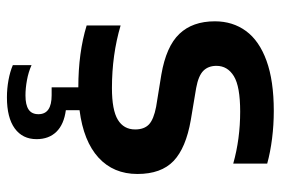

<svg xmlns="http://www.w3.org/2000/svg" viewBox="-148 -446 810 554"><g transform="rotate(90 257.0 -169.0)"><path d="M298 6.5V46Q339 51.5 360.2 73.2Q381.5 95 381.5 130.5Q381.5 171 350.5 193.5Q319.5 216 261 216Q235.5 216 211 211.5Q186.5 207 168 199V145Q188 154 211.2 158.2Q234.5 162.5 255.5 162.5Q282.5 162.5 296 153.5Q309.5 144.5 309.5 125Q309.5 87 255 87H232V10Q132 10 53.5 -14V-112Q138 -87 234 -87Q297.5 -87 325.5 -104Q353.5 -121 353.5 -154Q353.5 -180 339 -193.8Q324.5 -207.5 288 -214.5L195.5 -229.5Q114 -243.5 77.8 -281.5Q41.5 -319.5 41.5 -384Q41.5 -435.5 69.5 -473.8Q97.5 -512 155.2 -533Q213 -554 300 -554Q340.5 -554 380 -549Q419.5 -544 452 -535V-437Q381 -457 302 -457Q229.5 -457 199.8 -438.8Q170 -420.5 170 -388.5Q170 -365 184.2 -350.8Q198.5 -336.5 234 -330L326.5 -314.5Q407 -300.5 444.5 -264.8Q482 -229 482 -160.5Q482 -91.5 434.8 -48.2Q387.5 -5 298 6.5Z"/></g></svg>

Font: Encode Sans Semi Expanded SmBd
Style: Regular
Weight: 600
Width: 6
Designer: Multiple Designers
Foundry: Impallari Type
Version: Version 2.000